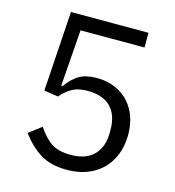

<svg xmlns="http://www.w3.org/2000/svg" viewBox="-110 -826 851 933"><g transform="rotate(15 315.0 -360.0)"><path d="M522 -733V-659H200L179 -375H186Q215 -416 249 -436Q283 -456 337 -456Q400 -456 449.5 -428.5Q499 -401 527 -349.5Q555 -298 555 -229Q555 -158 525.5 -103Q496 -48 440.5 -17.5Q385 13 310 13Q228 13 175 -20.5Q122 -54 81 -111L144 -159Q176 -110 212 -86Q248 -62 310 -62Q386 -62 426 -102.5Q466 -143 466 -217V-229Q466 -304 426.5 -344Q387 -384 310 -384Q263 -384 233.5 -367.5Q204 -351 177 -320L106 -331L132 -733Z"/></g></svg>

Font: IBM Plex Sans JP
Style: Regular
Weight: 400
Designer: Mike Abbink; Paul van der Laan; Pieter van Rosmalen; Wujin Sim; Yejin Wi; Jinhee Kim; Boomi Park; Yona Kim; Kichan Ma
Foundry: Sandoll Inc.
Version: Version 1.001